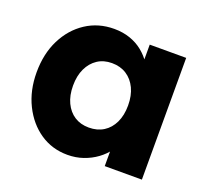

<svg xmlns="http://www.w3.org/2000/svg" viewBox="-101 -660 837 787"><g transform="rotate(20 318.0 -266.5)"><path d="M32 -266Q32 -347 63 -409Q94 -471 148 -506.5Q202 -542 271 -542Q309 -542 340.5 -531Q372 -520 396 -500.5Q420 -481 437 -455.5Q454 -430 462 -401L429 -405V-531H588V0H426V-128L462 -129Q454 -101 436 -76Q418 -51 392 -32Q366 -13 334 -2Q302 9 266 9Q199 9 146.5 -26.5Q94 -62 63 -124.5Q32 -187 32 -266ZM431 -266Q431 -309 416 -340.5Q401 -372 374 -389.5Q347 -407 310 -407Q274 -407 247.5 -389.5Q221 -372 206 -340.5Q191 -309 191 -266Q191 -223 206 -191.5Q221 -160 247.5 -143Q274 -126 310 -126Q347 -126 374 -143Q401 -160 416 -191.5Q431 -223 431 -266Z"/></g></svg>

Font: Our Lexend
Style: Bold
Weight: 700
Designer: Bonnie Shaver-Troup, Thomas Jockin
Foundry: Lexend
Version: Version 1.007